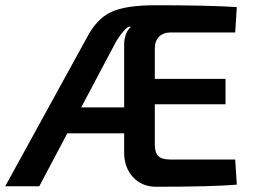

<svg xmlns="http://www.w3.org/2000/svg" viewBox="-28 -711 969 733"><path d="M870 -102 876 -6Q779 2 569 2Q514 2 480 -34.5Q446 -71 446 -129V-202H229L122 0H-8L304 -568Q341 -639 396 -665Q451 -691 566 -691Q762 -691 876 -684L870 -587H622Q595 -587 579 -570.5Q563 -554 563 -526V-410H833V-313H563V-160Q563 -128 576.5 -115Q590 -102 622 -102ZM446 -301V-540Q446 -585 472 -609H463Q441 -595 415 -552L282 -301Z"/></svg>

Font: Exo 2.0 Semi Bold
Style: Regular
Weight: 600
Designer: Natanael Gama
Version: Version 1.001;PS 001.001;hotconv 1.0.70;makeotf.lib2.5.58329